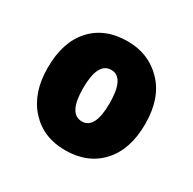

<svg xmlns="http://www.w3.org/2000/svg" viewBox="-94 -818 562 559"><g transform="rotate(30 187.0 -539.0)"><path d="M351 -539Q351 -453 306.5 -404.5Q262 -356 186 -356Q113 -356 68 -405.5Q23 -455 23 -539Q23 -626 67 -674Q111 -722 187 -722Q258 -722 304.5 -673.5Q351 -625 351 -539ZM142 -539Q142 -453 187 -453Q231 -453 231 -539Q231 -626 187 -626Q142 -626 142 -539Z"/></g></svg>

Font: Noto Sans Lao SemiCondensed Black
Style: Regular
Weight: 900
Width: 4
Designer: Monotype Design Team
Foundry: Monotype Imaging Inc.
Version: Version 2.003; ttfautohint (v1.8.4.7-5d5b)